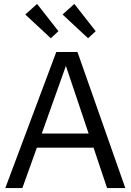

<svg xmlns="http://www.w3.org/2000/svg" viewBox="-20 -959 666 979"><path d="M429 -764 299 -885 359 -939 468 -800ZM239 -764 109 -885 169 -939 278 -800ZM7 0 267 -694H375L619 0H526L457 -206H168L94 0ZM193 -278H432L316 -623Z"/></svg>

Font: Cantarell
Style: Regular
Weight: 400
Designer: Dave Crossland, Nikolaus Waxweiler, Florian Fecher, Jacques Le Bailly, Eben Sorkin, Alexei Vanyashin, Alexios Zavras, Em
Version: Version 0.303